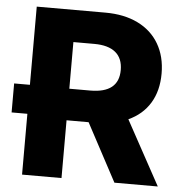

<svg xmlns="http://www.w3.org/2000/svg" viewBox="-51 -756 763 805"><g transform="rotate(5 330.5 -353.5)"><path d="M71.3 -255.9H4.9V-377.9H71.3V-707H360.4Q439.5 -707 497.3 -678.7Q555.2 -650.4 586.2 -597.4Q617.2 -544.4 617.2 -472.7Q617.2 -400.4 585.7 -348.6Q554.2 -296.9 495.1 -270L642.6 0H460L330.1 -243.2H237.3V0H71.3ZM325.2 -376Q445.3 -376 445.3 -472.7Q445.3 -522 414.8 -547.1Q384.3 -572.3 325.2 -572.3H237.3V-376Z"/></g></svg>

Font: Pretendard GOV ExtraBold
Style: Regular
Weight: 800
Designer: Base glyphs from Inter by Rasmus Andersson; Hangeul glyphs from Noto Sans CJK(Source Han Sans) by Jang Soo-young and Kan
Foundry: Kil Hyung-jin
Version: Version 1.309